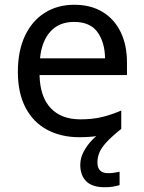

<svg xmlns="http://www.w3.org/2000/svg" viewBox="-20 -566 604 806"><path d="M389 116Q389 161 434 161Q451 161 462.5 158.5Q474 156 482 155V211Q468 215 454 217.5Q440 220 420 220Q367 220 342 195Q317 170 317 126Q317 97 331.5 70Q346 43 367.5 21Q389 -1 409 -15L489 -25Q449 7 427 31Q405 55 397 75Q389 95 389 116ZM292 -546Q361 -546 410.5 -516Q460 -486 486.5 -431.5Q513 -377 513 -304V-251H146Q148 -160 192.5 -112.5Q237 -65 317 -65Q368 -65 407.5 -74.5Q447 -84 489 -102V-25Q448 -7 408 1.5Q368 10 313 10Q237 10 178.5 -21Q120 -52 87.5 -113.5Q55 -175 55 -264Q55 -352 84.5 -415Q114 -478 167.5 -512Q221 -546 292 -546ZM291 -474Q228 -474 191.5 -433.5Q155 -393 148 -321H421Q420 -389 389 -431.5Q358 -474 291 -474Z"/></svg>

Font: Noto Sans IKEA
Style: Regular
Weight: 400
Designer: Monotype Design Team
Foundry: Monotype Imaging Inc.
Version: Version 2.001